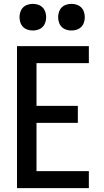

<svg xmlns="http://www.w3.org/2000/svg" viewBox="-20 -974 540 994"><path d="M68 0V-735H440V-647H169V-426H383V-338H169V-88H440V0ZM350 -816Q336 -816 322.5 -820.5Q309 -825 299.5 -834.5Q290 -844 285.5 -857.5Q281 -871 281 -885Q281 -899 285.5 -912.5Q290 -926 299.5 -935.5Q309 -945 322.5 -949.5Q336 -954 350 -954Q364 -954 377.5 -949.5Q391 -945 400.5 -935.5Q410 -926 414.5 -912.5Q419 -899 419 -885Q419 -871 414.5 -857.5Q410 -844 400.5 -834.5Q391 -825 377.5 -820.5Q364 -816 350 -816ZM150 -816Q136 -816 122.5 -820.5Q109 -825 99.5 -834.5Q90 -844 85.5 -857.5Q81 -871 81 -885Q81 -899 85.5 -912.5Q90 -926 99.5 -935.5Q109 -945 122.5 -949.5Q136 -954 150 -954Q164 -954 177.5 -949.5Q191 -945 200.5 -935.5Q210 -926 214.5 -912.5Q219 -899 219 -885Q219 -871 214.5 -857.5Q210 -844 200.5 -834.5Q191 -825 177.5 -820.5Q164 -816 150 -816Z"/></svg>

Font: Iosevka SS18 Semibold
Style: Regular
Weight: 600
Monospace: yes
Designer: Belleve Invis
Foundry: Belleve Invis
Version: Version 25.1.1; ttfautohint (v1.8.4)